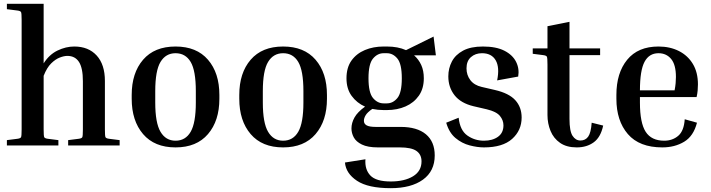

<svg xmlns="http://www.w3.org/2000/svg" viewBox="-20 -760 3716 1003"><path d="M605 -28V0H336V-28L391 -35Q407 -37 410 -43.5Q413 -50 413 -84V-336Q413 -405 392.5 -436.5Q372 -468 332 -468Q315 -468 292.5 -459.5Q270 -451 247.5 -429Q225 -407 208 -364V-84Q208 -50 211 -43.5Q214 -37 230 -35L285 -28V0H16V-28L71 -35Q87 -37 90 -43.5Q93 -50 93 -84V-656Q93 -690 90 -696.5Q87 -703 71 -705L16 -712V-740H208V-429Q237 -475 280.5 -496Q324 -517 368 -517Q442 -517 485 -470Q528 -423 528 -337V-84Q528 -50 531 -43.5Q534 -37 550 -35Z M1126 -264V-244Q1126 -129 1066.5 -59.5Q1007 10 897 10Q787 10 727.5 -59.5Q668 -129 668 -244V-264Q668 -379 727.5 -448Q787 -517 897 -517Q1007 -517 1066.5 -448Q1126 -379 1126 -264ZM1003 -284Q1003 -391 976 -436.5Q949 -482 897 -482Q846 -482 818.5 -436.5Q791 -391 791 -284V-224Q791 -118 818.5 -71.5Q846 -25 897 -25Q949 -25 976 -71.5Q1003 -118 1003 -224Z M1688 -264V-244Q1688 -129 1628.5 -59.5Q1569 10 1459 10Q1349 10 1289.5 -59.5Q1230 -129 1230 -244V-264Q1230 -379 1289.5 -448Q1349 -517 1459 -517Q1569 -517 1628.5 -448Q1688 -379 1688 -264ZM1565 -284Q1565 -391 1538 -436.5Q1511 -482 1459 -482Q1408 -482 1380.5 -436.5Q1353 -391 1353 -284V-224Q1353 -118 1380.5 -71.5Q1408 -25 1459 -25Q1511 -25 1538 -71.5Q1565 -118 1565 -224Z M2251 52Q2251 134 2189.5 178.5Q2128 223 2021 223Q1903 223 1845 184.5Q1787 146 1782 89L1889 72Q1885 125 1914.5 156.5Q1944 188 2021 188Q2093 188 2137.5 161Q2182 134 2182 83Q2182 47 2155.5 28.5Q2129 10 2068 10H1954Q1901 10 1870.5 -5Q1840 -20 1828 -42.5Q1816 -65 1816 -89Q1816 -118 1832 -146.5Q1848 -175 1887 -203Q1844 -222 1817 -259Q1790 -296 1790 -351Q1790 -407 1816 -443.5Q1842 -480 1886 -498.5Q1930 -517 1984 -517H2001Q2059 -517 2101 -498L2245 -569L2257 -471H2143Q2167 -450 2180.5 -420.5Q2194 -391 2194 -351Q2194 -297 2168 -260Q2142 -223 2098.5 -204Q2055 -185 2001 -185H1984Q1954 -185 1925 -191Q1900 -174 1890.5 -158.5Q1881 -143 1881 -129Q1881 -113 1895.5 -105Q1910 -97 1943 -97H2073Q2159 -97 2205 -58.5Q2251 -20 2251 52ZM2001 -220Q2033 -220 2056 -248Q2079 -276 2079 -351Q2079 -426 2056 -454Q2033 -482 2001 -482H1984Q1952 -482 1928.5 -454Q1905 -426 1905 -351Q1905 -276 1928.5 -248Q1952 -220 1984 -220Z M2523 -189 2454 -205Q2387 -221 2354.5 -262.5Q2322 -304 2322 -361Q2322 -403 2340.5 -438.5Q2359 -474 2399 -495.5Q2439 -517 2503 -517Q2572 -517 2615 -495Q2658 -473 2676 -437Q2694 -401 2687 -360L2577 -340Q2591 -408 2569.5 -445Q2548 -482 2498 -482Q2463 -482 2440 -461.5Q2417 -441 2417 -403Q2417 -368 2437 -341.5Q2457 -315 2496 -306L2565 -290Q2639 -273 2672 -236.5Q2705 -200 2705 -146Q2705 -79 2655.5 -34.5Q2606 10 2508 10Q2474 10 2433.5 -0.5Q2393 -11 2359.5 -39Q2326 -67 2311 -119L2376 -145Q2383 -79 2421.5 -52Q2460 -25 2508 -25Q2553 -25 2581.5 -45.5Q2610 -66 2610 -105Q2610 -132 2591.5 -154.5Q2573 -177 2523 -189Z M3131 -104Q3118 -43 3081.5 -16.5Q3045 10 2993 10Q2940 10 2906 -13.5Q2872 -37 2856 -76Q2840 -115 2840 -159V-423Q2840 -457 2837 -463.5Q2834 -470 2818 -472L2763 -479V-507H2840V-623L2955 -646V-507H3115V-472H2955V-139Q2955 -75 2971 -50.5Q2987 -26 3012 -26Q3038 -26 3052.5 -46Q3067 -66 3071 -119Z M3621 -119Q3603 -49 3554 -19.5Q3505 10 3440 10Q3320 10 3260 -59.5Q3200 -129 3200 -244V-264Q3200 -379 3256.5 -448Q3313 -517 3420 -517Q3480 -517 3526.5 -493.5Q3573 -470 3599.5 -426Q3626 -382 3626 -319Q3626 -304 3624.5 -287Q3623 -270 3619 -253H3323V-224Q3323 -118 3353 -71.5Q3383 -25 3450 -25Q3493 -25 3523 -50.5Q3553 -76 3557 -137ZM3420 -482Q3371 -482 3347 -437Q3323 -392 3323 -288H3504Q3508 -308 3509.5 -325.5Q3511 -343 3511 -358Q3511 -422 3486 -452Q3461 -482 3420 -482Z"/></svg>

Font: Inria Serif
Style: Bold
Weight: 700
Designer: Black Foundry Team
Foundry: Black Foundry
Version: Version 1.000; ttfautohint (v1.8.3)